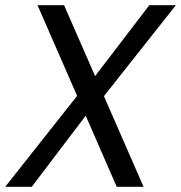

<svg xmlns="http://www.w3.org/2000/svg" viewBox="-26 -717 695 737"><path d="M303 -273 96 0H-6L270 -349L118 -697H220L339 -425L547 -697H649L373 -348L525 0H422Z"/></svg>

Font: SVN-Poppins
Style: Italic
Weight: 400
Italic angle: -10°
Designer: Ninad Kale (Devanagari), Jonny Pinhorn (Latin)
Foundry: Indian Type Foundry
Version: Version 3.002 2017; ttfautohint (v1.8.3)